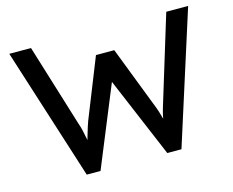

<svg xmlns="http://www.w3.org/2000/svg" viewBox="-98 -841 1192 983"><g transform="rotate(-15 498.0 -350.0)"><path d="M247 0 24 -700H139L274 -262Q280 -246 285 -224.5Q290 -203 294 -181Q298 -159 301.5 -140Q305 -121 308 -109L279 -110Q294 -163 302.5 -192Q311 -221 316 -236.5Q321 -252 325 -263L451 -579H548L670 -263Q680 -239 687.5 -215.5Q695 -192 701 -168.5Q707 -145 714 -119L688 -112Q693 -139 695.5 -154.5Q698 -170 700 -180Q702 -190 704 -199.5Q706 -209 710.5 -224Q715 -239 723 -265L856 -700H972L749 0H674L489 -438L498 -434L320 0Z"/></g></svg>

Font: Mach
Style: Regular
Weight: 400
Version: Version 1.002